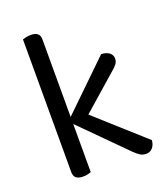

<svg xmlns="http://www.w3.org/2000/svg" viewBox="-124 -744 735 839"><g transform="rotate(-20 243.5 -324.5)"><path d="M198 -211 148 -250 376 -471Q400 -470 413.5 -459.5Q427 -449 427 -432Q427 -418 418.5 -407Q410 -396 394 -383ZM146 -237 202 -270 456 -42Q454 -20 442.5 -7Q431 6 412 6Q397 6 384.5 -2Q372 -10 359 -23ZM77 -268 157 -256V-2Q152 0 142 2.5Q132 5 120 5Q99 5 88 -3.5Q77 -12 77 -31ZM157 -217 77 -229V-648Q82 -650 92.5 -652.5Q103 -655 115 -655Q136 -655 146.5 -646.5Q157 -638 157 -619Z"/></g></svg>

Font: Baloo Bhaina 2
Style: Regular
Weight: 400
Designer: Yesha Goshar, Manish Minz, Shuchita Grover and Ek Type
Foundry: Ek Type
Version: Version 1.700